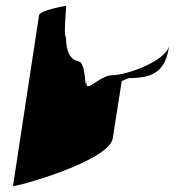

<svg xmlns="http://www.w3.org/2000/svg" viewBox="-20 -558 620 664"><path d="M25 85C24 92 358 1 370 -80L401 -278C414 -282 422 -288 428 -288C514 -288 552 -316 564 -394L566 -403C557 -347 417 -298 369 -298C322 -298 271 -225 280 -281C272 -230 280 -346 250 -346C221 -354 209 -380 208 -430C199 -430 210 -546 209 -538C209 -538 118 -523 115 -505Z"/></svg>

Font: Ampere
Style: SCCndIta
Weight: 400
Version: Version 1